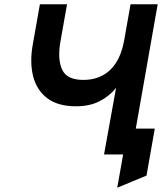

<svg xmlns="http://www.w3.org/2000/svg" viewBox="-20 -720 755 895"><path d="M465 0 521 -310.5Q490.5 -272 444.2 -248.2Q398 -224.5 334.5 -224.5Q250 -224.5 200.2 -262.2Q150.5 -300 134.2 -365.5Q118 -431 133 -514L166 -700H292.5L261.5 -525Q247.5 -444 269.5 -395.8Q291.5 -347.5 368.5 -347.5Q444.5 -347.5 493.5 -394Q542.5 -440.5 559 -533L588.5 -700H715L613 -120.5H701.5L663 98.5L526.5 155L554 0Z"/></svg>

Font: Overpass
Style: Bold Italic
Weight: 700
Italic angle: -10°
Designer: Delve Withrington, Dave Bailey, Thomas Jockin
Foundry: Delve Fonts LLC
Version: Version 4.000; ttfautohint (v1.8.3)